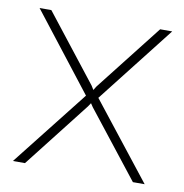

<svg xmlns="http://www.w3.org/2000/svg" viewBox="-65 -582 617 643"><g transform="rotate(10 244.0 -260.0)"><path d="M59 -520 236 -294 244 -281 252 -294 429 -520H470L265 -258L468 0H428L252 -224L244 -236L236 -224L61 0H20L223 -258L19 -520Z"/></g></svg>

Font: Raleway ExtraLight
Style: Regular
Weight: 200
Designer: Matt McInerney, Pablo Impallari, Rodrigo Fuenzalida
Foundry: Matt McInerney, Pablo Impallari, Rodrigo Fuenzalida
Version: Version 4.026